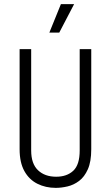

<svg xmlns="http://www.w3.org/2000/svg" viewBox="-20 -898 537 930"><path d="M250 12Q201 12 161 -8Q121 -28 98 -69.5Q75 -111 75 -175V-660H131V-169Q131 -105 164 -73.5Q197 -42 252 -42Q304 -42 335 -71Q366 -100 366 -169V-660H422V-175Q422 -115 405.5 -78Q389 -41 363 -21.5Q337 -2 307 5Q277 12 250 12ZM267 -740H219L275 -878H339Z"/></svg>

Font: Bricolage Grotesque 10pt Condensed ExtraLight
Style: Regular
Weight: 200
Width: 3
Designer: Mathieu Triay
Foundry: Atelier Triay
Version: Version 1.000; ttfautohint (v1.8.4.7-5d5b);gftools[0.9.32]